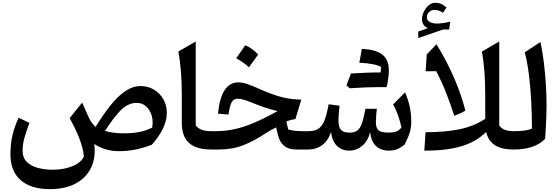

<svg xmlns="http://www.w3.org/2000/svg" viewBox="-20 -1063 3965 1365"><path d="M825.2 11.7Q772 11.7 727.8 -2.4Q683.6 -16.6 650.4 -39.6Q662.1 59.1 626.7 131.1Q591.3 203.1 516.4 242.4Q441.4 281.7 334.5 281.7Q201.2 281.7 127.7 218.5Q54.2 155.3 54.2 33.7Q54.2 -39.1 68.4 -100.8Q82.5 -162.6 112.8 -226.1L189.5 -189Q169.9 -138.7 155.3 -88.6Q140.6 -38.6 140.6 7.3Q140.6 59.1 171.4 88.9Q202.1 118.7 251 131.1Q299.8 143.6 353.5 143.6Q404.3 143.6 449.7 132.8Q495.1 122.1 528.6 101.3Q562 80.6 576.7 50.3Q571.3 -9.3 544.2 -78.6Q517.1 -147.9 475.1 -223.1L564 -333.5L607.9 -234.9Q619.1 -209.5 630.6 -193.6Q642.1 -177.7 659.2 -160.2Q710 -243.2 761.5 -308.8Q813 -374.5 867.4 -412.8Q921.9 -451.2 980 -451.2Q1031.7 -451.2 1073.7 -426.3Q1115.7 -401.4 1140.9 -358.4Q1166 -315.4 1166 -261.2Q1166 -205.1 1137.2 -146.7Q1108.4 -88.4 1059.1 -33.7Q1002.9 -12.2 945.3 -0.2Q887.7 11.7 825.2 11.7ZM1061.5 -155.8Q1070.3 -200.7 1058.6 -240.7Q1046.9 -280.8 1019.3 -306.2Q991.7 -331.5 951.7 -331.5Q889.6 -331.5 837.2 -278.1Q784.7 -224.6 727.1 -132.3Q752 -124.5 785.6 -119.9Q819.3 -115.2 861.3 -115.2Q926.3 -115.2 974.1 -125.2Q1022 -135.3 1061.5 -155.8Z M1371.6 -768.1V-170.9Q1385.7 -152.3 1411.4 -141.4Q1437 -130.4 1482.9 -130.4H1483.4V0H1482.9Q1404.8 0 1358.6 -23.2Q1312.5 -46.4 1292.5 -88.1Q1272.5 -129.9 1272.5 -185.1V-386.7Q1272.5 -475.6 1266.4 -554Q1260.3 -632.3 1247.6 -696.3Z M1674.3 -477.5Q1701.2 -477.5 1737.1 -465.8Q1772.9 -454.1 1829.1 -428.7Q1915 -390.1 1983.6 -372.6Q2052.2 -355 2122.1 -355L2080.1 -216.3Q2064.9 -214.4 2048.1 -210Q2031.2 -205.6 2015.6 -200.2L2028.8 -143.1Q2054.2 -134.8 2081.5 -132.6Q2108.9 -130.4 2144.5 -130.4H2173.8V0H2086.4Q2031.7 0 2000.5 -26.1Q1969.2 -52.2 1958 -96.2L1942.9 -157.2Q1925.3 -148.9 1905.8 -138.2Q1886.2 -127.4 1866.7 -114.7Q1791.5 -63 1711.9 -31.5Q1632.3 0 1536.1 0H1483.4Q1474.1 0 1469.7 -7.8Q1465.3 -15.6 1465.3 -34.7V-95.7Q1465.3 -114.7 1469.7 -122.6Q1474.1 -130.4 1483.4 -130.4H1510.3Q1582.5 -130.4 1650.4 -145.5Q1718.3 -160.6 1791.7 -192.4Q1865.2 -224.1 1953.6 -273.4Q1905.3 -284.7 1865.2 -297.9Q1825.2 -311 1770.5 -333.5Q1731.4 -349.1 1708.7 -355.2Q1686 -361.3 1670.9 -361.3Q1641.6 -361.3 1627.4 -336.9Q1613.3 -312.5 1604.5 -248.5L1529.8 -254.9Q1540.5 -368.2 1577.4 -422.9Q1614.3 -477.5 1674.3 -477.5ZM1723.6 -741.2Q1747.1 -731.9 1770 -715.3Q1793 -698.7 1815.4 -675.8Q1799.8 -653.3 1783.4 -630.6Q1767.1 -607.9 1750 -584.5Q1709 -622.1 1659.2 -648.9Q1675.8 -672.4 1691.7 -695.1Q1707.5 -717.8 1723.6 -741.2Z M2746.6 7.8Q2686 7.8 2651.9 -26.1Q2617.7 -60.1 2611.3 -123.5Q2596.2 -61 2555.4 -26.6Q2514.6 7.8 2462.9 7.8Q2409.7 7.8 2375.5 -26.1Q2341.3 -60.1 2333.5 -123.5Q2311 -60.1 2268.6 -30Q2226.1 0 2173.8 0Q2164.6 0 2160.2 -7.8Q2155.8 -15.6 2155.8 -34.7V-95.7Q2155.8 -114.7 2160.2 -122.6Q2164.6 -130.4 2173.8 -130.4Q2217.8 -130.4 2244.4 -148.4Q2271 -166.5 2287.4 -208.5Q2303.7 -250.5 2316.4 -321.8L2394 -311.5Q2390.6 -283.7 2388.4 -254.2Q2386.2 -224.6 2386.2 -207.5Q2386.2 -160.6 2403.6 -140.4Q2420.9 -120.1 2465.8 -120.1Q2499.5 -120.1 2519.5 -134.5Q2539.6 -148.9 2552.7 -185.8Q2565.9 -222.7 2578.1 -289.6H2659.2Q2656.7 -272.9 2654.5 -244.1Q2652.3 -215.3 2652.3 -196.8Q2652.3 -152.3 2671.1 -136.5Q2689.9 -120.6 2742.7 -120.6Q2779.3 -120.6 2797.9 -128.2Q2816.4 -135.7 2834 -156.2Q2824.7 -200.7 2810.1 -242.4Q2795.4 -284.2 2774.9 -320.8L2859.4 -406.2Q2878.4 -365.2 2891.1 -312.7Q2903.8 -260.3 2903.8 -193.8Q2903.8 -159.2 2893.6 -123.3Q2883.3 -87.4 2856.9 -35.6Q2830.1 -13.7 2804.9 -2.9Q2779.8 7.8 2746.6 7.8ZM2728 -443.4 2675.3 -443.8Q2585.4 -443.8 2465.8 -435.5Q2457.5 -443.8 2442.9 -456.1Q2451.2 -478 2459.2 -498.8Q2467.3 -519.5 2475.1 -540.5Q2608.9 -547.9 2644.5 -547.9H2685.5Q2686.5 -557.6 2687.5 -567.4Q2688.5 -577.1 2689 -586.9Q2649.4 -610.8 2534.7 -617.2L2552.7 -715.3Q2668.5 -710.4 2712.6 -661.6Q2756.8 -612.8 2739.7 -502.9L2739.3 -503.4Q2736.8 -468.8 2728 -443.4Z M3529.3 -768.1V-170.9Q3545.4 -148.9 3570.1 -139.6Q3594.7 -130.4 3634.8 -130.4H3635.3V0H3634.8Q3542 0 3495.6 -32.7Q3449.2 -65.4 3436.5 -125Q3364.3 -53.7 3258.1 -22.7Q3151.9 8.3 2996.6 8.3L3005.4 -123Q3147 -123 3248.8 -144.5Q3350.6 -166 3429.7 -218.3V-386.7Q3429.7 -474.1 3424.1 -552.2Q3418.5 -630.4 3405.8 -696.3ZM3083 -748.5Q3159.7 -623 3210.7 -503.7Q3261.7 -384.3 3288.6 -276.9Q3271.5 -265.6 3251.2 -256.6Q3231 -247.6 3209.5 -240.2Q3178.7 -334.5 3149.7 -408.2Q3120.6 -481.9 3081.5 -557.1L3006.3 -556.2L3013.7 -675.8ZM3014.6 -939.5Q3014.6 -918.5 3035.4 -907Q3056.2 -895.5 3084.5 -895.5Q3125 -895.5 3181.2 -909.2L3172.9 -853.5H3130.9L2953.6 -792.5V-838.9L3022 -862.8Q2980 -881.3 2980 -926.8Q2980 -952.6 2993.2 -979.7Q3006.3 -1006.8 3027.8 -1025.1Q3049.3 -1043.5 3074.2 -1043.5Q3095.7 -1043.5 3113 -1036.6Q3130.4 -1029.8 3154.3 -1009.8L3129.4 -972.2Q3098.1 -992.7 3070.8 -992.7Q3045.4 -992.7 3030 -977.1Q3014.6 -961.4 3014.6 -939.5Z M3822.3 -764.2Q3836.9 -697.3 3846.4 -618.9Q3856 -540.5 3860.8 -461.4Q3865.7 -382.3 3865.7 -312Q3865.7 -290.5 3864.5 -249Q3863.3 -207.5 3860.8 -160.9Q3858.4 -114.3 3855.5 -76.2Q3821.3 -39.1 3764.2 -19.5Q3707 0 3635.3 0Q3626 0 3621.6 -7.8Q3617.2 -15.6 3617.2 -34.7V-95.7Q3617.2 -114.7 3621.6 -122.6Q3626 -130.4 3635.3 -130.4Q3669.9 -130.4 3703.9 -134.3Q3737.8 -138.2 3761.7 -148.9Q3761.7 -242.7 3756.8 -339.4Q3752 -436 3741 -526.6Q3730 -617.2 3710.9 -691.4Z"/></svg>

Font: Pinar SemiBold
Style: Regular
Weight: 600
Designer: Amin Abedi
Version: Version 3.000